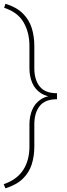

<svg xmlns="http://www.w3.org/2000/svg" viewBox="-20 -800 362 1035"><path d="M9.3 -779.8Q69.3 -761.2 103.3 -727.3Q137.2 -693.4 151.1 -648.7Q165 -604 165 -552.7V-432.1Q165 -370.6 193.8 -334Q222.7 -297.4 287.1 -297.4V-276.4Q233.9 -276.4 201.4 -297.1Q168.9 -317.9 153.8 -353.3Q138.7 -388.7 138.7 -432.1V-552.7Q138.7 -625.5 106.7 -680.2Q74.7 -734.9 2.4 -757.8ZM0 192.9Q71.3 168.5 105 116.2Q138.7 64 138.7 -9.8V-129.4Q138.7 -173.3 153.8 -208.7Q168.9 -244.1 201.4 -265.1Q233.9 -286.1 287.1 -286.1V-265.1Q222.7 -265.1 193.8 -228.3Q165 -191.4 165 -129.4V-9.8Q165 41.5 151.1 85.7Q137.2 129.9 103.3 163.1Q69.3 196.3 9.3 215.3Z"/></svg>

Font: Heebo Thin
Style: Regular
Weight: 250
Designer: Oded Ezer
Foundry: Ezer Type House
Version: Version 3.100